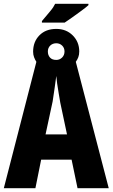

<svg xmlns="http://www.w3.org/2000/svg" viewBox="-20 -983 588 1003"><path d="M199 -873Q226 -905 239 -920.5Q252 -936 257.5 -944.5Q263 -953 268 -963H442V-956Q430 -945 405.5 -927Q381 -909 356.5 -891.5Q332 -874 318 -865H199ZM170 -660Q163 -671 158 -684Q153 -697 153 -713Q153 -765 186 -798.5Q219 -832 274 -832Q326 -832 360 -798Q394 -764 394 -714Q394 -697 389 -684Q384 -671 376 -660L548 0H385L354 -149H195L165 0H0ZM274 -670Q292 -670 304.5 -682.5Q317 -695 317 -714Q317 -733 304.5 -745Q292 -757 274 -757Q255 -757 242.5 -745Q230 -733 230 -714Q230 -695 241 -682.5Q252 -670 274 -670ZM218 -281H330L295 -446Q291 -469 286.5 -496Q282 -523 278.5 -547Q275 -571 274 -586Q271 -562 265.5 -524Q260 -486 255 -453Z"/></svg>

Font: Noto Sans ExtraCondensed ExtraBold
Style: Regular
Weight: 800
Width: 2
Designer: Monotype Design Team
Foundry: Monotype Imaging Inc.
Version: Version 2.013; ttfautohint (v1.8.4.7-5d5b)